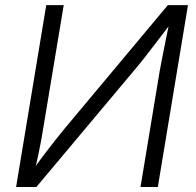

<svg xmlns="http://www.w3.org/2000/svg" viewBox="-20 -748 786 768"><path d="M611.3 0H542L618.2 -460.4Q622.1 -481.4 627.9 -512.2Q633.8 -543 641.8 -582Q649.9 -621.1 659.2 -667H672.9Q634.8 -617.2 606.9 -580.6Q579.1 -543.9 556.4 -515.1Q533.7 -486.3 511.2 -460L125.5 0H44.4L165 -727.5H234.9L154.8 -246.1Q150.9 -220.7 145.5 -190.9Q140.1 -161.1 133.1 -127.7Q126 -94.2 116.7 -58.1H105Q129.4 -93.8 153.8 -126.2Q178.2 -158.7 200 -186Q221.7 -213.4 238.3 -233.4L651.4 -727.5H731.9Z"/></svg>

Font: Inter Light
Style: Italic
Weight: 300
Italic angle: -9.3988°
Designer: Rasmus Andersson
Foundry: rsms
Version: Version 4.001;git-66647c0bb